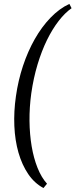

<svg xmlns="http://www.w3.org/2000/svg" viewBox="-20 -803 384 977"><path d="M344.2 -761.2Q310.5 -737.8 278.6 -696.5Q246.6 -655.3 219.2 -599.6Q191.9 -543.9 171.1 -475.1Q150.4 -406.2 139.2 -328.1Q129.4 -256.8 130.1 -188Q130.9 -119.1 141.1 -58.6Q151.4 2 171.1 51.3Q190.9 100.6 219.2 131.8L201.2 153.8Q155.3 129.4 123.5 82.5Q91.8 35.6 74 -26.4Q56.2 -88.4 53 -161.9Q49.8 -235.4 61 -313Q72.3 -393.1 96.9 -467.5Q121.6 -542 157 -604.2Q192.4 -666.5 237.1 -712.9Q281.7 -759.3 333 -783.2L344.2 -761.2Z"/></svg>

Font: GentiumAlt
Style: Italic
Weight: 400
Italic angle: -7°
Designer: J. Victor Gaultney
Version: Version 1.02; 2005; OFL release